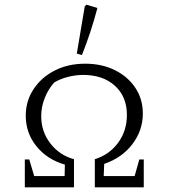

<svg xmlns="http://www.w3.org/2000/svg" viewBox="-20 -800 721 820"><path d="M86 0V-119H105L126 -48H256L257 -97Q181 -119 135.5 -175.5Q90 -232 90 -306Q90 -369 123.5 -419.5Q157 -470 214 -499Q271 -528 344 -528Q415 -528 470.5 -500.5Q526 -473 558 -425Q590 -377 590 -315Q590 -243 545.5 -184.5Q501 -126 425 -100L423 -48H555L575 -119H594V0H385V-120Q448 -140 485 -191Q522 -242 522 -309Q522 -387 471 -433.5Q420 -480 335 -480Q303 -480 270 -471.5Q237 -463 212 -448Q187 -421 171.5 -382.5Q156 -344 156 -304Q156 -238 195 -187.5Q234 -137 296 -120V0ZM330 -565 308 -571 342 -773 349 -780 396 -766Q369 -663 330 -565Z"/></svg>

Font: Piazzolla SC Light
Style: Regular
Weight: 300
Designer: Juan Pablo del Peral
Foundry: Huerta Tipografica
Version: Version 1.330